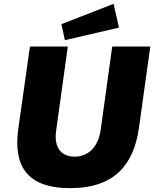

<svg xmlns="http://www.w3.org/2000/svg" viewBox="-20 -964 798 994"><path d="M568 -944 298 -839 316 -756 596 -821ZM699 -299 758 -723H561L501 -290C486 -191 427 -153 366 -153C306 -153 256 -191 271 -290L331 -723H135L75 -299C49 -115 110 10 343 10C576 10 672 -115 699 -299Z"/></svg>

Font: United Sans Black
Style: Italic
Weight: 900
Italic angle: -8°
Designer: Pablo Impallari, Rodrigo Fuenzalida (Modified by Dan O. Williams)
Version: Version 1.000;PS 001.000;hotconv 1.0.88;makeotf.lib2.5.64775